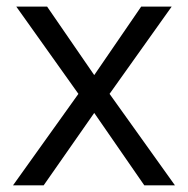

<svg xmlns="http://www.w3.org/2000/svg" viewBox="-20 -555 564 575"><path d="M214.8 -273.9 28.8 -535.2H121.1L262.2 -330.1L402.8 -535.2H494.1L308.1 -273.9L503.9 0H412.1L262.2 -216.8L110.8 0H19Z"/></svg>

Font: f06597129
Style: Regular
Weight: 400
Foundry: Ascender Corporation
Version: Version 1.10